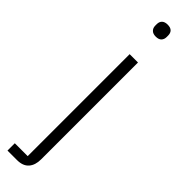

<svg xmlns="http://www.w3.org/2000/svg" viewBox="-337 -743 928 928"><g transform="rotate(45 127.0 -279.0)"><path d="M89 -722V-732Q89 -749 99 -758.5Q109 -768 128 -768Q148 -768 157.5 -758.5Q167 -749 167 -732V-722Q167 -706 157.5 -696Q148 -686 128 -686Q109 -686 99 -696Q89 -706 89 -722ZM11 210V160H99V-537H156V125Q156 165 136 187.5Q116 210 76 210Z"/></g></svg>

Font: IBM Plex Sans JP Light
Style: Regular
Weight: 300
Designer: Mike Abbink; Paul van der Laan; Pieter van Rosmalen; Wujin Sim; Yejin Wi; Jinhee Kim; Boomi Park; Yona Kim; Kichan Ma
Foundry: Sandoll Inc.
Version: Version 1.002